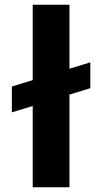

<svg xmlns="http://www.w3.org/2000/svg" viewBox="-20 -790 430 810"><path d="M30 -316 118 -343V0H273V-391L361 -418V-527L273 -500V-770H118V-452L30 -425Z"/></svg>

Font: Bounded Med
Style: Regular
Weight: 500
Designer: Vlad Churkin
Version: Version 3.0